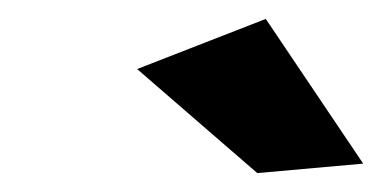

<svg xmlns="http://www.w3.org/2000/svg" viewBox="-20 -785 404 203"><path d="M252 -602 125 -712 261 -765 364 -612Z"/></svg>

Font: Argentum Sans SemiBold
Style: Italic
Weight: 600
Italic angle: -11°
Designer: Julieta Ulanovsky (font), Cristiano Sobral (main changes and remaster)
Foundry: Julieta Ulanovsky (font), Cristiano Sobral (main changes and remaster)
Version: Version 2.007;June 15, 2022;FontCreator 14.0.0.2814 64-bit; 